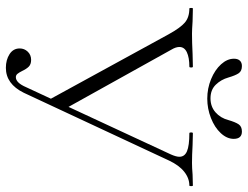

<svg xmlns="http://www.w3.org/2000/svg" viewBox="-115 -717 844 654"><g transform="rotate(90 307.0 -390.0)"><path d="M145 -35Q145 -51 156 -62.5Q167 -74 184 -74Q199 -74 207 -66Q215 -58 222 -43Q227 -33 231.5 -27.5Q236 -22 243 -22Q262 -22 277 -57L506 -550Q514 -568 514 -579Q514 -597 495 -605Q476 -613 434 -613Q431 -613 431 -619Q431 -625 434 -625L474 -624Q508 -622 535 -622Q551 -622 575 -624L612 -625Q614 -625 614 -619Q614 -613 612 -613Q587 -613 565 -595.5Q543 -578 527 -544L296 -49Q266 12 211 12Q184 12 164.5 -0.5Q145 -13 145 -35ZM9 -613Q7 -613 7 -619Q7 -625 9 -625L52 -624Q82 -622 95 -622Q124 -622 164 -624L207 -625Q210 -625 210 -619Q210 -613 207 -613Q176 -613 158 -604.5Q140 -596 140 -579Q140 -567 149 -552L351 -189L323 -129L97 -542Q75 -582 57 -597.5Q39 -613 9 -613ZM389 -746Q396 -770 403.5 -781Q411 -792 428 -792Q453 -792 453 -764Q453 -741 433.5 -720Q414 -699 382 -686.5Q350 -674 316 -674Q281 -674 249.5 -687Q218 -700 199 -721Q180 -742 180 -765Q180 -778 186.5 -785Q193 -792 205 -792Q222 -792 229.5 -781Q237 -770 244 -746Q251 -721 268.5 -703Q286 -685 315 -685Q343 -685 362.5 -702Q382 -719 389 -746Z"/></g></svg>

Font: Cormorant SC Light
Style: Regular
Weight: 300
Designer: Christian Thalmann (Catharsis Fonts)
Foundry: Catharsis Fonts
Version: Version 4.000